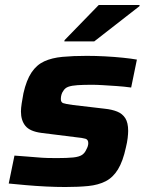

<svg xmlns="http://www.w3.org/2000/svg" viewBox="-20 -742 593 770"><path d="M242 8Q206 8 165 6Q124 4 84.5 0.5Q45 -3 15 -6L38 -118Q62 -116 84.5 -114.5Q107 -113 128.5 -111Q150 -109 169.5 -108.5Q189 -108 207 -108Q250 -108 273.5 -110.5Q297 -113 308.5 -120.5Q320 -128 326 -142Q330 -149 332 -155.5Q334 -162 334 -168Q334 -182 323 -185.5Q312 -189 282 -192L146 -209Q100 -215 82 -237Q64 -259 64 -295Q64 -308 67 -327.5Q70 -347 74 -368Q86 -421 106.5 -451.5Q127 -482 157.5 -496Q188 -510 230.5 -514Q273 -518 328 -518Q363 -518 401 -516Q439 -514 473 -510.5Q507 -507 529 -503L506 -391Q477 -395 447 -397Q417 -399 392 -400.5Q367 -402 350 -402Q315 -402 291.5 -400.5Q268 -399 254 -394Q240 -389 233 -376Q229 -371 226.5 -362.5Q224 -354 224 -345Q224 -332 233 -328.5Q242 -325 272 -321L400 -306Q429 -303 450 -294.5Q471 -286 482.5 -268Q494 -250 494 -217Q494 -206 492 -188.5Q490 -171 485 -151Q473 -95 453 -62.5Q433 -30 403.5 -15Q374 0 334 4Q294 8 242 8ZM238 -576 239 -581 376 -722H540L539 -717L358 -576Z"/></svg>

Font: Saira SemiExpanded
Style: Bold Italic
Weight: 700
Width: 6
Italic angle: -12°
Designer: Hector Gatti with collaboration of the Omnibus-Type team
Foundry: Omnibus-Type
Version: Version 1.101